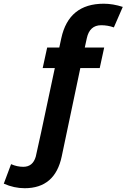

<svg xmlns="http://www.w3.org/2000/svg" viewBox="-139 -767 678 1029"><path d="M-6.8 241.7Q-63.5 241.7 -118.7 217.3L-79.6 112.8Q-47.4 127 -14.2 127Q37.1 127 52.7 72.3Q58.6 52.2 154.8 -402.3H89.8L113.8 -512.2H178.7L189.5 -562Q229.5 -747.1 417 -747.1Q466.3 -747.1 519 -730L471.2 -620.1Q438.5 -631.8 403.3 -631.8Q341.3 -631.8 326.2 -562L315.4 -512.2H419.4L395.5 -402.3H291.5L191.9 70.8Q156.2 241.7 -6.8 241.7Z"/></svg>

Font: Cadman
Style: Bold Italic
Weight: 700
Italic angle: -12°
Designer: Paul James MIller
Foundry: High-Logic / Made with FontCreator
Version: Version 2.114;March 28, 2021;FontCreator 13.0.0.2683 64-bit